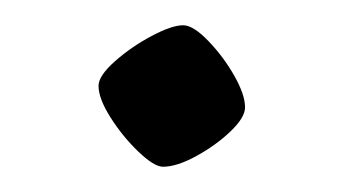

<svg xmlns="http://www.w3.org/2000/svg" viewBox="-20 -344 272 152"><path d="M109 -212Q102 -212 89.5 -224Q77 -236 67.5 -251Q58 -266 58 -276Q58 -284 71 -295.5Q84 -307 100 -315.5Q116 -324 125 -324Q133 -324 145 -311.5Q157 -299 165.5 -284Q174 -269 174 -259Q174 -251 162.5 -240Q151 -229 135.5 -220.5Q120 -212 109 -212Z"/></svg>

Font: Texturina 72pt ExtraLight
Style: Regular
Weight: 200
Designer: Guillermo Torres Carreño
Foundry: Omnibus-Type
Version: Version 1.002; ttfautohint (v1.8.3)